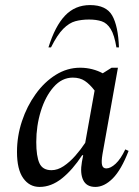

<svg xmlns="http://www.w3.org/2000/svg" viewBox="-20 -727 547 757"><path d="M136 10Q96 10 71.5 -24.5Q47 -59 47 -128Q47 -190 66.5 -249Q86 -308 120.5 -356Q155 -404 200 -432Q245 -460 296 -460Q321 -460 344 -454Q367 -448 385 -438L420 -460H445L384 -119Q379 -89 382.5 -76Q386 -63 399 -63Q416 -63 436 -81.5Q456 -100 474 -138L487 -132Q458 -57 424.5 -23.5Q391 10 356 10Q321 10 308 -17Q295 -44 303 -89L308 -115H304Q266 -57 224 -23.5Q182 10 136 10ZM123 -167Q123 -111 135.5 -83.5Q148 -56 183 -56Q207 -56 231 -72Q255 -88 277 -113Q299 -138 316 -164L353 -370Q334 -395 314.5 -408Q295 -421 267 -421Q224 -421 191.5 -384Q159 -347 141 -289Q123 -231 123 -167ZM171 -540Q197 -624 236.5 -665.5Q276 -707 335 -707Q399 -707 422.5 -665.5Q446 -624 449 -540H439Q431 -589 416.5 -612.5Q402 -636 381 -643Q360 -650 331 -650Q302 -650 277.5 -643.5Q253 -637 229.5 -613.5Q206 -590 181 -540Z"/></svg>

Font: Spectral
Style: Italic
Weight: 400
Italic angle: -10°
Designer: Jean-Baptiste Levee
Foundry: Production Type
Version: Version 2.001